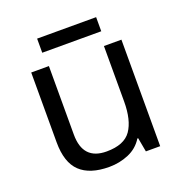

<svg xmlns="http://www.w3.org/2000/svg" viewBox="-124 -788 867 908"><g transform="rotate(-20 309.0 -333.5)"><path d="M533 -536V0H461L448 -71H444Q418 -29 372 -9.5Q326 10 274 10Q177 10 128 -36.5Q79 -83 79 -185V-536H168V-191Q168 -63 287 -63Q376 -63 410.5 -113Q445 -163 445 -257V-536ZM457 -677V-606H160V-677Z"/></g></svg>

Font: Noto Sans Myanmar UI
Style: Regular
Weight: 400
Designer: Monotype Design Team
Foundry: Monotype Imaging Inc.
Version: Version 2.103; ttfautohint (v1.8.4.7-5d5b)